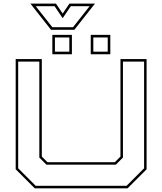

<svg xmlns="http://www.w3.org/2000/svg" viewBox="-20 -1020 879 1040"><path d="M168 0 65 -103V-700H206.5V-172L237 -141.5H602L632.5 -172V-700H774V-103L671 0ZM173.5 -13.5H665.5L760.5 -108.5V-686.5H646V-166.5L607.5 -128H231.5L193 -166.5V-686.5H78.5V-108.5ZM471.5 -726V-831H577.5V-726ZM263.5 -726V-831H369.5V-726ZM277.5 -740H355.5V-817H277.5ZM485.5 -740H563.5V-817H485.5ZM256.5 -858.5 144.5 -1000.5H283L319.5 -946.5L356 -1000.5H494.5L382.5 -858.5ZM263.5 -872.5H375.5L465.5 -986.5H363.5L319.5 -921.5L275.5 -986.5H173.5Z"/></svg>

Font: Tourney Expanded Thin
Style: Regular
Weight: 100
Width: 7
Designer: Tyler Finck
Foundry: Etcetera Type Co
Version: Version 1.010; ttfautohint (v1.8.3)